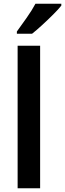

<svg xmlns="http://www.w3.org/2000/svg" viewBox="-20 -1004 347 1024"><path d="M194 0H74V-760H194ZM307 -974Q292 -955 264 -927Q236 -899 205.5 -871Q175 -843 151 -824H70V-836Q94 -869 122.5 -909.5Q151 -950 169 -984H307Z"/></svg>

Font: Noto Sans Sinhala SemiCondensed SemiBold
Style: Regular
Weight: 600
Width: 4
Designer: Jelle Bosma - Monotype Design Team
Foundry: Monotype Imaging Inc.
Version: Version 2.006; ttfautohint (v1.8.4.7-5d5b)